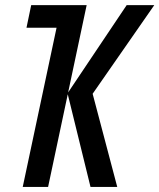

<svg xmlns="http://www.w3.org/2000/svg" viewBox="-20 -734 626 754"><path d="M69.3 0 202.1 -625H84L102.5 -713.9H320.3L247.6 -371.1L477.5 -713.9H585.9L343.8 -365.7L440.4 0H335.4L246.1 -363.8L168.9 0Z"/></svg>

Font: Open Sans Condensed SemiBold
Style: Italic
Weight: 600
Width: 3
Italic angle: -12°
Designer: Monotype Design Team
Foundry: Monotype Imaging Inc.
Version: Version 3.000; ttfautohint (v1.8.4)